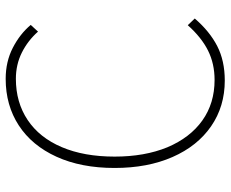

<svg xmlns="http://www.w3.org/2000/svg" viewBox="-86 -692 792 659"><g transform="rotate(-90 309.5 -363.0)"><path d="M62 -365Q62 -480 100.5 -564.5Q139 -649 208 -694Q277 -739 368 -739Q427 -739 474.5 -714.5Q522 -690 553 -653L530 -628Q499 -663 458 -683.5Q417 -704 368 -704Q287 -704 226.5 -663.5Q166 -623 133.5 -546.5Q101 -470 101 -365Q101 -262 133 -184Q166 -106 225 -64Q284 -22 364 -22Q420 -22 465 -44.5Q510 -67 552 -114L575 -90Q531 -39 480.5 -13Q430 13 362 13Q273 13 205 -34Q137 -81 99.5 -166.5Q62 -252 62 -365Z"/></g></svg>

Font: Merged Yaku Han JP Thin
Style: Regular
Weight: 250
Designer: Ryoko NISHIZUKA 西塚涼子 (kana, bopomofo & ideographs); Paul D. Hunt (Latin, Greek & Cyrillic); Sandoll Communications 산돌커뮤니
Foundry: Adobe
Version: Version 2.004